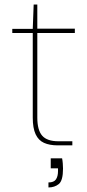

<svg xmlns="http://www.w3.org/2000/svg" viewBox="-20 -639 381 844"><path d="M234 0Q198 0 173.5 -11Q149 -22 136.5 -49Q124 -76 124 -122V-494H34V-512H124L128 -619H144V-513H309V-494H144V-122Q144 -67 165.5 -42.5Q187 -18 237 -18H298V0ZM193 185V163Q217 163 226 149.5Q235 136 235 113V101H203V57H253Q255 67 256 79.5Q257 92 257 102Q257 155 238.5 170Q220 185 193 185Z"/></svg>

Font: DM Sans 12pt Thin
Style: Regular
Weight: 250
Version: Version 4.004;gftools[0.9.30]